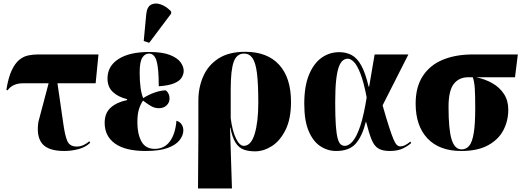

<svg xmlns="http://www.w3.org/2000/svg" viewBox="-20 -844 2961 1086"><path d="M23 -333 16 -336Q27 -405 46 -445.5Q65 -486 89 -505.5Q113 -525 140 -530.5Q167 -536 194 -536H537L521 -373H305L338 -145Q347 -79 360.5 -47Q374 -15 414 -15Q436 -15 455.5 -25Q475 -35 485 -45L490 -36Q462 -10 422 0Q382 10 344 10Q253 10 219 -31Q185 -72 197 -154L255 -373H111Q51 -373 23 -333Z M804 10Q689 10 630.5 -32Q572 -74 572 -149Q572 -205 606.5 -235.5Q641 -266 699 -278V-283Q647 -296 617.5 -324.5Q588 -353 588 -400Q588 -470 650 -510Q712 -550 824 -550Q899 -550 941.5 -533Q984 -516 1001.5 -491.5Q1019 -467 1019 -443Q1019 -424 1007.5 -405Q996 -386 965.5 -373Q935 -360 878 -356Q878 -458 865.5 -499.5Q853 -541 823 -541Q799 -541 784.5 -517Q770 -493 770 -435Q770 -335 790 -289Q819 -308 854.5 -320.5Q890 -333 918 -333Q939 -316 939 -287Q939 -264 922.5 -248Q906 -232 878 -232Q854 -232 832.5 -245Q811 -258 789 -275Q775 -255 766 -226.5Q757 -198 757 -152Q757 -86 780 -44Q803 -2 855 -2Q910 -2 941 -44.5Q972 -87 978 -161Q998 -155 1007.5 -140Q1017 -125 1017 -107Q1017 -79 996.5 -52Q976 -25 929.5 -7.5Q883 10 804 10ZM824 -602 793 -612 807 -762Q811 -805 834.5 -817.5Q858 -830 889.5 -819Q921 -808 948 -779V-767Z M1100 222 1102 -68V-275Q1102 -349 1129.5 -412Q1157 -475 1215.5 -513Q1274 -551 1367 -551Q1492 -551 1559 -477.5Q1626 -404 1626 -268Q1626 -171 1595 -109Q1564 -47 1517.5 -17.5Q1471 12 1423 12Q1384 12 1357 1.5Q1330 -9 1312 -37.5Q1294 -66 1283 -122H1281L1292 222ZM1359 -19Q1400 -19 1420.5 -86.5Q1441 -154 1441 -264Q1441 -369 1433.5 -429.5Q1426 -490 1408 -515.5Q1390 -541 1361 -541Q1319 -541 1302 -494.5Q1285 -448 1285 -340V-175Q1294 -104 1314.5 -61.5Q1335 -19 1359 -19Z M1881 10Q1833 10 1792 -17Q1751 -44 1726 -102.5Q1701 -161 1701 -257Q1701 -356 1727.5 -420.5Q1754 -485 1798.5 -517Q1843 -549 1899 -549Q1938 -549 1969 -532.5Q2000 -516 2023.5 -473.5Q2047 -431 2065 -354H2068L2099 -536H2290L2144 -248Q2166 -171 2181 -125Q2196 -79 2206 -55.5Q2216 -32 2225 -24Q2234 -16 2245 -16Q2269 -16 2301 -43L2306 -35Q2286 -17 2257 -3.5Q2228 10 2185 10Q2143 10 2119.5 -4.5Q2096 -19 2081.5 -55Q2067 -91 2051 -154H2049Q2029 -74 1992.5 -32Q1956 10 1881 10ZM1931 -19Q1953 -19 1975.5 -45.5Q1998 -72 2018 -132Q2038 -192 2054 -293Q2037 -382 2018 -429.5Q1999 -477 1981 -494.5Q1963 -512 1947 -512Q1933 -512 1920 -502.5Q1907 -493 1897 -467Q1887 -441 1881.5 -392Q1876 -343 1876 -264Q1876 -184 1879.5 -135Q1883 -86 1890 -61Q1897 -36 1907 -27.5Q1917 -19 1931 -19Z M2589 10Q2465 10 2398 -61Q2331 -132 2331 -258Q2331 -352 2371.5 -414Q2412 -476 2484.5 -506Q2557 -536 2654 -536H2909L2893 -407H2673Q2723 -397 2764.5 -373.5Q2806 -350 2830.5 -312.5Q2855 -275 2855 -224Q2855 -161 2827.5 -108Q2800 -55 2741 -22.5Q2682 10 2589 10ZM2591 1Q2617 1 2634 -19.5Q2651 -40 2659.5 -90.5Q2668 -141 2668 -233Q2668 -306 2665.5 -344.5Q2663 -383 2654 -407H2628Q2576 -407 2546.5 -369Q2517 -331 2517 -239Q2517 -111 2534.5 -55Q2552 1 2591 1Z"/></svg>

Font: Noto Serif Display SemiCondensed Black
Style: Regular
Weight: 900
Width: 4
Designer: Monotype Design Team
Foundry: Monotype Imaging Inc.
Version: Version 2.009